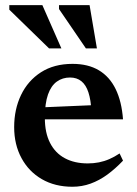

<svg xmlns="http://www.w3.org/2000/svg" viewBox="-20 -700 522 732"><path d="M256.5 -456.5Q316 -456.5 357 -432Q398 -407.5 421 -360.2Q444 -313 449 -245H122.5L123 -290L380 -301L328.5 -276Q326.5 -319 317.2 -347.5Q308 -376 290.5 -390.2Q273 -404.5 247 -404.5Q218.5 -404.5 196.8 -389Q175 -373.5 163 -339.8Q151 -306 151 -250Q151 -194 170.8 -155.2Q190.5 -116.5 227.2 -96.8Q264 -77 314.5 -77Q337 -77 357.2 -81Q377.5 -85 397 -93.5Q416.5 -102 436 -115L449 -87.5Q419.5 -56.5 389 -34.2Q358.5 -12 325.5 0Q292.5 12 256 12Q189.5 12 139.5 -17Q89.5 -46 61.8 -97.5Q34 -149 34 -215.5Q34 -283 60.2 -337.8Q86.5 -392.5 136.2 -424.5Q186 -456.5 256.5 -456.5ZM214 -515.5H167L15.5 -663V-680.5H141.5ZM349.5 -515.5H307.5L205 -665.5V-680.5H321.5Z"/></svg>

Font: Newsreader 16pt 16pt SemiBold
Style: Regular
Weight: 600
Version: Version 1.003